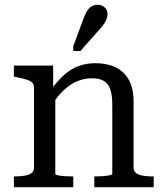

<svg xmlns="http://www.w3.org/2000/svg" viewBox="-20 -782 685 802"><path d="M38 0V-45H40Q64 -45 82.5 -48Q101 -51 111.5 -59Q122 -67 122 -81V-415Q122 -430 114 -437.5Q106 -445 89.5 -450Q73 -455 48 -460L38 -462V-508H202V-419Q225 -449 249 -470Q276 -494 308 -506Q340 -518 379 -518Q427 -518 462.5 -501Q498 -484 518 -448.5Q538 -413 538 -357V-81Q538 -67 548.5 -59Q559 -51 577.5 -48Q596 -45 620 -45H622V0H374V-45H376Q390 -45 407 -46Q424 -47 436.5 -49.5Q449 -52 449 -55V-346Q449 -384 441 -408Q433 -432 414.5 -443.5Q396 -455 364 -455Q331 -455 301 -442Q271 -429 245 -404Q227 -387 211 -365V-55Q211 -52 223 -49.5Q235 -47 252 -46Q269 -45 283 -45H286V0ZM331 -710Q338 -728 346 -739.5Q354 -751 364.5 -756.5Q375 -762 387 -762Q406 -762 417.5 -751Q429 -740 429 -723Q429 -714 425.5 -704Q422 -694 415.5 -684Q409 -674 400 -664L316 -569H286V-589Z"/></svg>

Font: Roboto Serif 20pt
Style: Regular
Weight: 400
Designer: Greg Gazdowicz
Foundry: Commercial Type
Version: Version 1.008